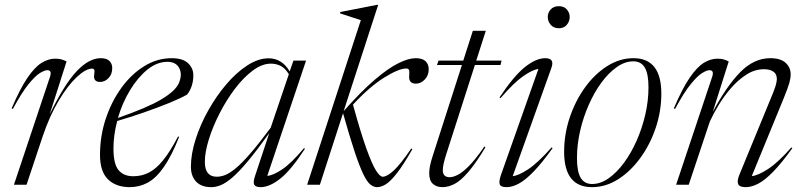

<svg xmlns="http://www.w3.org/2000/svg" viewBox="-20 -762 3313 792"><path d="M186.5 -446Q195 -472.5 175 -472.5Q164.5 -472.5 145.2 -461Q126 -449.5 98 -415.2Q70 -381 33 -312.5L28 -315Q63 -397 93.5 -441.5Q124 -486 152 -503Q180 -520 207.5 -520Q223 -520 233.5 -517Q244 -514 254.5 -508.5L185 -290.5Q246 -415.5 296.8 -468.8Q347.5 -522 395.5 -522Q420 -522 431.5 -510.5Q443 -499 443 -481Q443 -456 427.8 -440Q412.5 -424 393 -424Q364 -424 368.5 -454Q371 -469 368.8 -474Q366.5 -479 360 -479Q334 -479 296.8 -444.2Q259.5 -409.5 221.8 -346.2Q184 -283 155 -196.5L89.5 0H37.5Z M719 -197.5Q687 -117 655 -71.8Q623 -26.5 588.8 -8.2Q554.5 10 515.5 10Q458.5 10 425.5 -22.2Q392.5 -54.5 392.5 -123Q392.5 -200.5 416.2 -272Q440 -343.5 481 -400Q522 -456.5 575.2 -489.2Q628.5 -522 688 -522Q734 -522 755.8 -501.2Q777.5 -480.5 777.5 -452Q777.5 -405 752 -372Q726 -357 677.8 -337.2Q629.5 -317.5 572.5 -297.8Q515.5 -278 463.5 -263Q448 -204.5 448 -149.5Q448 -85.5 469 -60.2Q490 -35 530 -35Q564 -35 593.5 -49.8Q623 -64.5 652.2 -100.2Q681.5 -136 714.5 -199ZM670.5 -507Q628 -507 588.2 -475Q548.5 -443 516.5 -390.2Q484.5 -337.5 466.5 -275.5Q590 -318.5 646.8 -352.8Q703.5 -387 717.5 -418.5Q733 -454.5 719.5 -480.8Q706 -507 670.5 -507Z M1032.5 -37.5 1090.5 -212.5Q1039.5 -141.5 1002.8 -97.5Q966 -53.5 939 -30.2Q912 -7 891.2 1.5Q870.5 10 851.5 10Q810.5 10 789 -12.8Q767.5 -35.5 767.5 -74.5Q767.5 -126.5 786.8 -187Q806 -247.5 839 -306.5Q872 -365.5 913.5 -414.2Q955 -463 1000.2 -492.2Q1045.5 -521.5 1088 -521.5Q1143 -521.5 1175 -467.5L1190.5 -512H1242.5L1082.5 -36.5Q1107.5 -38.5 1145.2 -64.2Q1183 -90 1234 -151L1238 -148.5Q1180.5 -60 1136 -25Q1091.5 10 1055 10Q1035 10 1029 0.2Q1023 -9.5 1032.5 -37.5ZM825 -94.5Q825 -33 874 -33Q890.5 -33 908.8 -40Q927 -47 952 -67.5Q977 -88 1012 -128.2Q1047 -168.5 1096.5 -235L1171.5 -456Q1156 -481 1137.5 -490.2Q1119 -499.5 1097.5 -499.5Q1061 -499.5 1022.8 -471Q984.5 -442.5 949.2 -396Q914 -349.5 886 -294.8Q858 -240 841.5 -187.2Q825 -134.5 825 -94.5Z M1540 -742 1397.5 -303.5Q1470 -385.5 1526 -433.2Q1582 -481 1623.8 -501.5Q1665.5 -522 1694.5 -522Q1723 -522 1735.8 -509.2Q1748.5 -496.5 1748.5 -476.5Q1748.5 -451 1732.2 -434Q1716 -417 1695.5 -417Q1664.5 -417 1668 -451Q1669.5 -468.5 1666.8 -474Q1664 -479.5 1656 -479.5Q1625 -479.5 1564.8 -442Q1504.5 -404.5 1436 -330.5Q1467.5 -215.5 1490.8 -150.8Q1514 -86 1530.5 -59.5Q1547 -33 1559 -33Q1576 -33 1603.8 -58.2Q1631.5 -83.5 1676.5 -149.5L1681 -146.5Q1644.5 -82.5 1618.2 -48.8Q1592 -15 1572.5 -2.5Q1553 10 1535.5 10Q1521 10 1507.5 -1Q1494 -12 1478.8 -43.2Q1463.5 -74.5 1443.2 -135.2Q1423 -196 1395 -295L1299.5 0H1247L1468.5 -679Q1455 -683.5 1429.5 -691.5Q1404 -699.5 1382.5 -707L1384 -712.5L1535 -742Z M1820.5 -125Q1813 -101.5 1809.8 -86Q1806.5 -70.5 1806.5 -60Q1806.5 -31 1835 -31Q1848 -31 1867 -40Q1886 -49 1913.2 -76Q1940.5 -103 1978 -157.5L1982.5 -154.5Q1942 -87.5 1911 -51.8Q1880 -16 1854.5 -3Q1829 10 1805 10Q1781 10 1765.8 -3.5Q1750.5 -17 1750.5 -47Q1750.5 -58.5 1753.2 -74.8Q1756 -91 1764.5 -117.5L1885.5 -494H1782.5L1789 -512H1891L1930.5 -635H1984L1944.5 -512H2049L2044.5 -494H1939Z M2239.5 -692Q2239.5 -709.5 2251.5 -723Q2263.5 -736.5 2285 -736.5Q2306.5 -736.5 2318.2 -723Q2330 -709.5 2330 -692Q2330 -674 2318.2 -659.8Q2306.5 -645.5 2285 -645.5Q2263.5 -645.5 2251.5 -659.8Q2239.5 -674 2239.5 -692ZM2046.5 -40.5 2201 -477.5Q2177.5 -475 2138.8 -448.2Q2100 -421.5 2044.5 -357L2040.5 -360Q2099.5 -449 2145.5 -485.5Q2191.5 -522 2229.5 -522Q2269 -522 2254.5 -482L2095 -35.5Q2119 -37.5 2158.8 -63.8Q2198.5 -90 2255.5 -154L2259.5 -151Q2215 -89 2181 -54Q2147 -19 2120 -4.5Q2093 10 2069 10Q2045 10 2041.2 -2.5Q2037.5 -15 2046.5 -40.5Z M2593 -522Q2708 -522 2708 -376Q2708 -303.5 2684.8 -234.5Q2661.5 -165.5 2621.2 -110.2Q2581 -55 2529.8 -22.5Q2478.5 10 2422 10Q2307 10 2307 -136Q2307 -208.5 2330.2 -277.5Q2353.5 -346.5 2393.5 -401.8Q2433.5 -457 2485 -489.5Q2536.5 -522 2593 -522ZM2422.5 -3Q2457 -3 2490.5 -26.5Q2524 -50 2553.8 -90.2Q2583.5 -130.5 2606.2 -182Q2629 -233.5 2642 -290Q2655 -346.5 2655 -402Q2655 -457.5 2639.8 -483.2Q2624.5 -509 2592.5 -509Q2558 -509 2524.5 -485.5Q2491 -462 2461.2 -421.8Q2431.5 -381.5 2408.8 -330Q2386 -278.5 2373 -222Q2360 -165.5 2360 -110Q2360 -54.5 2375.2 -28.8Q2390.5 -3 2422.5 -3Z M2764.5 -312.5 2759.5 -315Q2794.5 -397 2825 -441.5Q2855.5 -486 2883.5 -503Q2911.5 -520 2939 -520Q2954.5 -520 2965 -517Q2975.5 -514 2986 -508.5L2920 -300Q2977.5 -407.5 3034 -464.8Q3090.5 -522 3157.5 -522Q3199.5 -522 3220.5 -503Q3241.5 -484 3241.5 -455.5Q3241.5 -439.5 3235.8 -419.2Q3230 -399 3211.5 -353.5L3081 -35.5Q3107 -38 3148.5 -65Q3190 -92 3244.5 -154L3248.5 -151Q3204 -89 3169.5 -53.8Q3135 -18.5 3107.5 -4.2Q3080 10 3056 10Q3030.5 10 3025 -2.5Q3019.5 -15 3029.5 -40L3156 -347.5Q3173 -387.5 3178.8 -406.2Q3184.5 -425 3184.5 -435.5Q3184.5 -457.5 3169.5 -467Q3154.5 -476.5 3131.5 -476.5Q3094 -476.5 3059.8 -454.8Q3025.5 -433 2996.2 -399.5Q2967 -366 2944.5 -328.8Q2922 -291.5 2908 -260.5L2821 0H2769L2918 -446Q2926.5 -472.5 2906.5 -472.5Q2896 -472.5 2876.8 -461Q2857.5 -449.5 2829.5 -415.2Q2801.5 -381 2764.5 -312.5Z"/></svg>

Font: Newsreader Display Light
Style: Italic
Weight: 300
Italic angle: -17°
Designer: Hugues Gentile
Foundry: Production Type
Version: Version 1.001